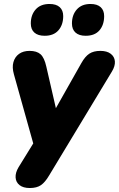

<svg xmlns="http://www.w3.org/2000/svg" viewBox="-20 -757 598 966"><path d="M130 189Q97 189 78.5 174.5Q60 160 58.5 136Q57 112 73 85L168 -69L158 3L50 -383Q40 -418 47.5 -444.5Q55 -471 76 -486Q97 -501 129 -501Q165 -501 184 -484Q203 -467 213 -422L271 -170H237L389 -439Q408 -473 429.5 -487Q451 -501 485 -501Q518 -501 537 -486.5Q556 -472 558 -448.5Q560 -425 543 -397L227 126Q207 160 186 174.5Q165 189 130 189ZM411 -577Q378 -577 360 -593Q342 -609 342 -639Q342 -682 366.5 -709.5Q391 -737 435 -737Q469 -737 486.5 -721Q504 -705 504 -676Q504 -632 480.5 -604.5Q457 -577 411 -577ZM205 -577Q171 -577 153 -593Q135 -609 135 -639Q135 -682 159.5 -709.5Q184 -737 229 -737Q263 -737 280.5 -721Q298 -705 298 -676Q298 -632 274 -604.5Q250 -577 205 -577Z"/></svg>

Font: Nunito ExtraLight Black
Style: Italic
Weight: 900
Italic angle: -9°
Version: Version 3.602